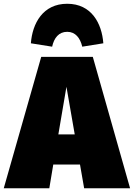

<svg xmlns="http://www.w3.org/2000/svg" viewBox="-52 -1000 711 1020"><path d="M305 -831C349 -831 374 -798 385 -752L497 -770C489 -876 434 -980 305 -980C176 -980 120 -876 112 -770L225 -752C235 -798 260 -831 305 -831ZM395 0H639L441 -698H167L-32 0H210L231 -126H373ZM258 -286 301 -539 345 -286Z"/></svg>

Font: Fira Sans Ultra
Style: Regular
Weight: 950
Designer: Carrois Corporate & Edenspiekermann AG
Foundry: Carrois Corporate GbR & Edenspiekermann AG
Version: Version 4.203;PS 004.203;hotconv 1.0.88;makeotf.lib2.5.64775